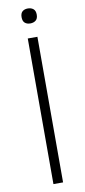

<svg xmlns="http://www.w3.org/2000/svg" viewBox="-99 -924 427 961"><g transform="rotate(-10 115.0 -444.0)"><path d="M91 -740H140V0H91ZM117 -812Q100 -812 89.5 -821Q79 -830 79 -850Q79 -870 89.5 -879Q100 -888 117 -888Q134 -888 145 -879Q156 -870 156 -850Q156 -830 145 -821Q134 -812 117 -812Z"/></g></svg>

Font: Encode Sans Narrow
Style: ExtraLight
Weight: 200
Designer: Pablo Impallari, Andres Torresi
Foundry: Pablo Impallari, Andres Torresi
Version: Version 1.000; ttfautohint (v1.00) -l 8 -r 50 -G 200 -x 14 -